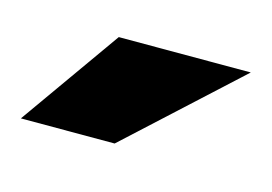

<svg xmlns="http://www.w3.org/2000/svg" viewBox="-38 -784 381 269"><g transform="rotate(15 152.5 -650.0)"><path d="M108 -723H299.5L141 -577.5H5Z"/></g></svg>

Font: Public Sans Black
Style: Regular
Weight: 900
Designer: The Public Sans Project Authors: Dan O. Williams and USWDS (Libre Franklin designed by Pablo Impallari and Rodrigo Fuenz
Version: Version 1.007